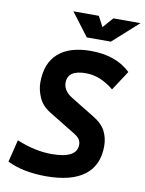

<svg xmlns="http://www.w3.org/2000/svg" viewBox="-98 -966 786 1043"><g transform="rotate(10 295.5 -444.0)"><path d="M229 9.8Q102.5 9.8 15.1 -33.2L45.4 -156.2Q145.5 -114.3 238.3 -114.3Q377.4 -114.3 377.4 -189.9Q377.4 -208.5 367.7 -221.4Q357.9 -234.4 335 -248L193.4 -334.5Q147.5 -362.8 129.2 -404.8Q110.8 -446.8 110.8 -486.8Q110.8 -593.3 172.9 -648.2Q234.9 -703.1 352.5 -703.1Q491.2 -703.1 571.8 -625.5L501 -517.1Q426.3 -579.1 346.7 -579.1Q246.1 -579.1 246.1 -509.8Q246.1 -465.3 295.4 -434.6L426.3 -354.5Q475.6 -324.7 494.1 -287.4Q512.7 -250 512.7 -206.1Q512.7 -99.6 440.7 -44.9Q368.7 9.8 229 9.8ZM316.9 -771.5 220.7 -898.4H360.8L391.1 -841.3L440.9 -898.4H590.8L449.7 -771.5Z"/></g></svg>

Font: CaskaydiaCove NF
Style: Bold Italic
Weight: 700
Italic angle: -10°
Designer: Aaron Bell
Foundry: Saja Typeworks
Version: Version 2111.001; VTT 6.35;Nerd Fonts 3.2.1